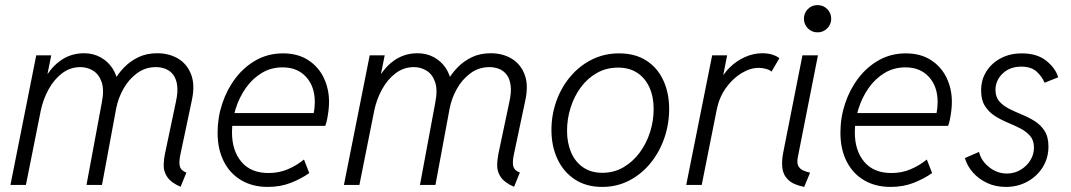

<svg xmlns="http://www.w3.org/2000/svg" viewBox="-20 -735 4256 763"><path d="M697.8 7.3Q660.6 -8.8 645.8 -30Q630.9 -51.3 630.6 -74.7Q630.4 -98.1 635.3 -122.6L679.2 -331.1Q687.5 -368.7 684.1 -395Q680.7 -421.4 668.7 -437.5Q656.7 -453.6 638.7 -460.9Q620.6 -468.3 599.6 -468.3Q557.6 -468.3 524.7 -444.1Q491.7 -419.9 470.5 -382.1Q449.2 -344.2 441.4 -302.7L385.3 0H323.7L384.8 -328.6Q394.5 -378.4 383.8 -409.2Q373 -439.9 350.1 -454.1Q327.1 -468.3 299.3 -468.3Q258.8 -468.3 226.6 -443.6Q194.3 -418.9 172.9 -379.6Q151.4 -340.3 142.1 -295.9L83 0H21.5L124 -515.1H183.6L168.9 -441.9H182.6L151.9 -407.7Q173.8 -459 216.3 -491.2Q258.8 -523.4 314 -523.4Q350.6 -523.4 379.6 -507.3Q408.7 -491.2 426.5 -464.1Q444.3 -437 448.2 -404.3L423.3 -428.7H464.4L431.2 -410.6Q447.3 -439.9 471.7 -465.6Q496.1 -491.2 529.1 -507.3Q562 -523.4 605 -523.4Q652.3 -523.4 688 -502Q723.6 -480.5 739.5 -439.2Q755.4 -397.9 742.7 -337.9L697.3 -123Q690.4 -92.3 694.6 -74.7Q698.7 -57.1 720.7 -49.3Z M1044.4 7.8Q983.9 7.8 939 -18.6Q894 -44.9 869.4 -93.5Q844.7 -142.1 844.7 -208Q844.7 -268.1 863.5 -324.2Q882.3 -380.4 916.7 -425.3Q951.2 -470.2 998.8 -496.6Q1046.4 -522.9 1104.5 -522.9Q1163.1 -522.9 1204.1 -496.6Q1245.1 -470.2 1266.4 -426.3Q1287.6 -382.3 1287.6 -329.6Q1287.6 -313.5 1285.4 -295.4Q1283.2 -277.3 1280 -261.2Q1276.9 -245.1 1272.5 -234.9H889.2L898.4 -285.6H1226.6Q1229 -297.4 1230 -308.6Q1231 -319.8 1231 -330.1Q1231 -391.1 1196.5 -429.2Q1162.1 -467.3 1103 -467.3Q1057.1 -467.3 1020.3 -445.1Q983.4 -422.9 957 -385.5Q930.7 -348.1 916.3 -302.2Q901.9 -256.3 901.9 -209.5Q901.9 -136.2 939.5 -91.8Q977.1 -47.4 1047.4 -47.4Q1088.4 -47.4 1123.5 -62.3Q1158.7 -77.1 1188 -101.1L1209 -47.4Q1177.7 -24.9 1136 -8.5Q1094.2 7.8 1044.4 7.8Z M2022.9 7.3Q1985.8 -8.8 1970.9 -30Q1956.1 -51.3 1955.8 -74.7Q1955.6 -98.1 1960.4 -122.6L2004.4 -331.1Q2012.7 -368.7 2009.3 -395Q2005.9 -421.4 1993.9 -437.5Q1981.9 -453.6 1963.9 -460.9Q1945.8 -468.3 1924.8 -468.3Q1882.8 -468.3 1849.9 -444.1Q1816.9 -419.9 1795.7 -382.1Q1774.4 -344.2 1766.6 -302.7L1710.4 0H1648.9L1710 -328.6Q1719.7 -378.4 1709 -409.2Q1698.2 -439.9 1675.3 -454.1Q1652.3 -468.3 1624.5 -468.3Q1584 -468.3 1551.8 -443.6Q1519.5 -418.9 1498 -379.6Q1476.6 -340.3 1467.3 -295.9L1408.2 0H1346.7L1449.2 -515.1H1508.8L1494.1 -441.9H1507.8L1477.1 -407.7Q1499 -459 1541.5 -491.2Q1584 -523.4 1639.2 -523.4Q1675.8 -523.4 1704.8 -507.3Q1733.9 -491.2 1751.7 -464.1Q1769.5 -437 1773.4 -404.3L1748.5 -428.7H1789.6L1756.3 -410.6Q1772.5 -439.9 1796.9 -465.6Q1821.3 -491.2 1854.2 -507.3Q1887.2 -523.4 1930.2 -523.4Q1977.5 -523.4 2013.2 -502Q2048.8 -480.5 2064.7 -439.2Q2080.6 -397.9 2067.9 -337.9L2022.5 -123Q2015.6 -92.3 2019.8 -74.7Q2023.9 -57.1 2045.9 -49.3Z M2373 7.8Q2309.6 7.8 2264.4 -22Q2219.2 -51.8 2195.3 -103Q2171.4 -154.3 2171.4 -218.3Q2171.4 -278.3 2190.9 -333Q2210.4 -387.7 2246.3 -430.4Q2282.2 -473.1 2331.5 -498Q2380.9 -522.9 2439.9 -522.9Q2504.4 -522.9 2548.8 -494.1Q2593.3 -465.3 2616.2 -415.3Q2639.2 -365.2 2639.2 -301.8Q2639.2 -241.7 2619.9 -186Q2600.6 -130.4 2565.2 -86.9Q2529.8 -43.5 2481 -17.8Q2432.1 7.8 2373 7.8ZM2374 -48.3Q2419.9 -48.3 2457.3 -70.1Q2494.6 -91.8 2521.7 -128.2Q2548.8 -164.6 2563.2 -209.7Q2577.6 -254.9 2577.6 -301.8Q2577.6 -350.1 2561 -387.2Q2544.4 -424.3 2512.9 -445.3Q2481.4 -466.3 2436 -466.3Q2389.6 -466.3 2352.1 -445.1Q2314.5 -423.8 2288.1 -387.9Q2261.7 -352.1 2247.6 -307.4Q2233.4 -262.7 2233.4 -215.3Q2233.4 -167.5 2249.5 -129.6Q2265.6 -91.8 2297.1 -70.1Q2328.6 -48.3 2374 -48.3Z M2707 0 2810.1 -515.1H2869.6L2854.5 -438.5H2864.3L2839.8 -409.2Q2854.5 -442.4 2881.3 -468.3Q2908.2 -494.1 2941.7 -508.8Q2975.1 -523.4 3009.3 -523.4Q3034.2 -523.4 3052.2 -516.8Q3070.3 -510.3 3077.1 -503.4L3045.9 -450.2Q3040.5 -456.5 3025.4 -460.9Q3010.3 -465.3 2995.1 -465.3Q2961.4 -465.3 2926.8 -444.3Q2892.1 -423.3 2865.2 -386Q2838.4 -348.6 2828.6 -300.8L2768.6 0Z M3175.8 7.8Q3131.8 -1 3111.8 -20.8Q3091.8 -40.5 3088.9 -68.6Q3085.9 -96.7 3092.8 -130.4L3168.9 -515.1H3230.5L3150.9 -112.3Q3146 -88.4 3152.1 -76.2Q3158.2 -64 3170.9 -58.1Q3183.6 -52.2 3199.2 -48.8ZM3229 -606.4Q3206.1 -606.4 3190.4 -622.3Q3174.8 -638.2 3174.8 -660.6Q3174.8 -683.1 3190.4 -699Q3206.1 -714.8 3229 -714.8Q3251.5 -714.8 3267.3 -699Q3283.2 -683.1 3283.2 -660.6Q3283.2 -638.2 3267.3 -622.3Q3251.5 -606.4 3229 -606.4Z M3519.5 7.8Q3459 7.8 3414.1 -18.6Q3369.1 -44.9 3344.5 -93.5Q3319.8 -142.1 3319.8 -208Q3319.8 -268.1 3338.6 -324.2Q3357.4 -380.4 3391.8 -425.3Q3426.3 -470.2 3473.9 -496.6Q3521.5 -522.9 3579.6 -522.9Q3638.2 -522.9 3679.2 -496.6Q3720.2 -470.2 3741.5 -426.3Q3762.7 -382.3 3762.7 -329.6Q3762.7 -313.5 3760.5 -295.4Q3758.3 -277.3 3755.1 -261.2Q3752 -245.1 3747.6 -234.9H3364.3L3373.5 -285.6H3701.7Q3704.1 -297.4 3705.1 -308.6Q3706.1 -319.8 3706.1 -330.1Q3706.1 -391.1 3671.6 -429.2Q3637.2 -467.3 3578.1 -467.3Q3532.2 -467.3 3495.4 -445.1Q3458.5 -422.9 3432.1 -385.5Q3405.8 -348.1 3391.4 -302.2Q3377 -256.3 3377 -209.5Q3377 -136.2 3414.6 -91.8Q3452.1 -47.4 3522.5 -47.4Q3563.5 -47.4 3598.6 -62.3Q3633.8 -77.1 3663.1 -101.1L3684.1 -47.4Q3652.8 -24.9 3611.1 -8.5Q3569.3 7.8 3519.5 7.8Z M3977.5 7.8Q3935.5 7.8 3901.9 -8.3Q3868.2 -24.4 3845.5 -50.5Q3822.8 -76.7 3814.5 -106.9L3870.6 -131.3Q3878.9 -96.2 3910.6 -70.8Q3942.4 -45.4 3981.4 -45.4Q4010.7 -45.4 4034.9 -59.6Q4059.1 -73.7 4074 -97.2Q4088.9 -120.6 4088.9 -148.4Q4088.9 -177.2 4073.7 -194.8Q4058.6 -212.4 4034.9 -224.6Q4011.2 -236.8 3984.1 -248Q3957 -259.3 3933.3 -274.4Q3909.7 -289.6 3894.3 -313.5Q3878.9 -337.4 3878.9 -375Q3878.9 -418.9 3900.4 -452.1Q3921.9 -485.4 3958.3 -504.2Q3994.6 -522.9 4040 -522.9Q4102.1 -522.9 4138.7 -492.9Q4175.3 -462.9 4185.1 -427.7L4130.9 -406.2Q4122.1 -429.2 4100.3 -449.7Q4078.6 -470.2 4038.6 -470.2Q3993.2 -470.2 3964.6 -442.9Q3936 -415.5 3936 -377.9Q3936 -349.6 3951.4 -332Q3966.8 -314.5 3990.7 -302.5Q4014.6 -290.5 4041.5 -279.5Q4068.4 -268.6 4092.3 -253.4Q4116.2 -238.3 4131.3 -214.6Q4146.5 -190.9 4146.5 -152.8Q4146.5 -106.9 4123.8 -70.6Q4101.1 -34.2 4062.7 -13.2Q4024.4 7.8 3977.5 7.8Z"/></svg>

Font: Reddit Sans Light
Style: Italic
Weight: 300
Italic angle: -11.25°
Designer: Stephen Hutchings
Version: Version 1.013